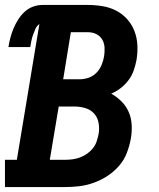

<svg xmlns="http://www.w3.org/2000/svg" viewBox="-21 -755 641 775"><path d="M-1 0V-110H47L138 -658Q127 -650 121.5 -637.5Q116 -625 112 -613.5Q108 -602 105.5 -589.5Q103 -577 101 -565H13Q16 -584 21 -603Q26 -622 33.5 -640Q41 -658 52 -675.5Q63 -693 78 -707Q93 -721 112 -728Q131 -735 150 -735H334Q364 -735 393.5 -730Q423 -725 448 -712Q473 -699 492 -678Q511 -657 521.5 -630Q532 -603 533.5 -573Q535 -543 530 -513Q526 -492 519 -471.5Q512 -451 498.5 -432.5Q485 -414 467 -400Q449 -386 428 -377Q451 -364 469.5 -345.5Q488 -327 498.5 -303Q509 -279 510.5 -251Q512 -223 507 -195Q502 -167 491 -138Q480 -109 459.5 -85.5Q439 -62 413 -45Q387 -28 358 -17.5Q329 -7 300 -3.5Q271 0 242 0ZM300 -435Q318 -435 336 -441Q354 -447 367.5 -460.5Q381 -474 388.5 -491.5Q396 -509 399 -527Q402 -545 401 -563Q400 -581 391.5 -595.5Q383 -610 367.5 -617.5Q352 -625 334 -625H265L234 -435ZM242 -110Q257 -110 272 -112Q287 -114 302 -119.5Q317 -125 330.5 -134.5Q344 -144 354 -156.5Q364 -169 369 -184Q374 -199 377 -214Q381 -236 377 -258.5Q373 -281 359 -296.5Q345 -312 324 -318.5Q303 -325 280 -325H216L180 -110Z"/></svg>

Font: Iosevka Curly Slab XBdEx
Style: Italic
Weight: 800
Width: 7
Italic angle: -9°
Monospace: yes
Designer: Belleve Invis
Foundry: Belleve Invis
Version: Version 11.1.0; ttfautohint (v1.8.3)